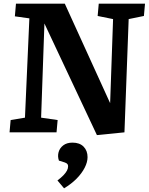

<svg xmlns="http://www.w3.org/2000/svg" viewBox="-20 -721 810 1046"><path d="M580 -159 596 -617 512 -634 518 -701H770L764 -634L681 -617L658 0L508 15L222 -593L204 -80L294 -67L288 0H32L38 -67L116 -80L140 -621L61 -632L67 -701H333ZM329 305 293 262Q312 248 325 234.5Q338 221 344.5 209Q351 197 351 185Q351 178 347.5 173Q344 168 333 164L301 154Q293 131 299 108.5Q305 86 324.5 71Q344 56 375 56Q414 56 435.5 78Q457 100 457 135Q457 162 441.5 192.5Q426 223 397.5 252Q369 281 329 305Z"/></svg>

Font: Literata
Style: Bold Italic
Weight: 700
Italic angle: -2°
Designer: Latin by Veronika Burian and Jose Scaglione. Greek by Irene Vlachou. Cyrillic by Vera Evstafieva
Foundry: TypeTogether
Version: Version 3.103;gftools[0.9.29]